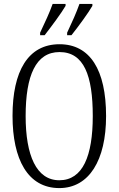

<svg xmlns="http://www.w3.org/2000/svg" viewBox="-20 -951 607 981"><path d="M323 -784V-771H345C381 -816 432 -886 452 -921V-931H386C370 -886 349 -839 323 -784ZM185 -784V-771H208C243 -816 295 -886 315 -921V-931H249C233 -886 211 -839 185 -784ZM283 10C435 10 522 -132 522 -358C522 -594 440 -725 284 -725C123 -725 44 -587 44 -359C44 -137 122 10 283 10ZM283 -30C166 -30 111 -157 111 -358C111 -565 163 -685 284 -685C409 -685 454 -565 454 -358C454 -154 403 -30 283 -30Z"/></svg>

Font: Noto Serif Hebrew ExtraCondensed Light
Style: Regular
Weight: 300
Width: 2
Designer: Monotype Design Team
Foundry: Monotype Imaging Inc.
Version: Version 2.004